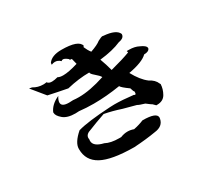

<svg xmlns="http://www.w3.org/2000/svg" viewBox="-135 -877 1108 1041"><g transform="rotate(-30 419.0 -356.5)"><path d="M432 -29Q291 -30 228.5 -64Q166 -98 166 -169V-172Q166 -210 220 -257Q282 -275 425 -283L453 -284Q502 -284 570 -276Q574 -273 577 -273Q583 -273 583 -285V-291Q579 -291 572 -316Q531 -345 525 -357Q438 -343 359 -343Q313 -343 269 -348L247 -347Q196 -347 170.5 -369Q145 -391 145 -409V-413Q162 -453 213 -476Q200 -455 200 -441Q200 -415 246 -415L271 -416Q288 -414 307 -414Q377 -414 471 -445Q465 -457 441 -477Q422 -493 422 -501V-502Q356 -502 281 -484Q213 -497 163 -508Q131 -546 96 -590L113 -587Q141 -570 174 -570Q184 -570 195 -572Q202 -560 223 -560Q238 -560 260 -566Q271 -559 293 -559Q327 -559 386 -577L377 -613H373Q364 -613 363 -620Q345 -635 334 -635Q327 -635 323 -630Q308 -645 289 -645Q279 -645 267 -640L268 -651Q291 -684 352 -684Q459 -684 469 -642V-643Q468 -643 464 -636Q474 -612 488 -594Q534 -610 552 -625Q574 -637 583 -637L587 -636Q665 -630 679 -595V-594Q679 -570 643 -564Q591 -541 509 -532Q524 -492 534 -453Q615 -474 659 -491Q658 -492 656 -501H670Q705 -501 730 -488Q765 -473 765 -457V-456Q760 -438 729 -438Q698 -407 609 -391Q641 -332 678 -304Q712 -287 723 -259L727 -252L726 -255Q725 -224 708.5 -195Q692 -166 653 -166H648Q643 -172 633 -181Q631 -181 601 -204Q567 -214 558 -220L480 -241Q426 -259 377 -268Q319 -248 275 -230Q240 -220 240 -196L241 -188L240 -179Q240 -143 301 -129Q332 -112 385 -112H397Q419 -121 441 -121Q460 -121 479 -114Q514 -121 542 -133Q630 -133 630 -100L629 -93Q621 -50 568 -44Q510 -34 432 -29Z"/></g></svg>

Font: Xiangcui Kesong Xiangcui Kesong
Style: Regular
Weight: 400
Version: Version 1.501;March 28, 2024;FontCreator 14.0.0.2814 64-bit